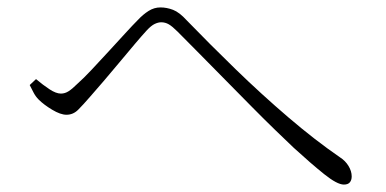

<svg xmlns="http://www.w3.org/2000/svg" viewBox="-20 -600 1040 517"><path d="M60 -371 77 -387Q96 -371 113.5 -359.5Q131 -348 144 -348Q155 -348 165 -354.5Q175 -361 188 -374Q205 -389 227 -412.5Q249 -436 272.5 -461.5Q296 -487 317 -510Q338 -533 351 -546Q365 -561 380 -570.5Q395 -580 412 -580Q429 -580 446 -573.5Q463 -567 483 -545Q544 -482 614 -414Q684 -346 756.5 -284Q829 -222 896 -176Q910 -167 918.5 -153Q927 -139 927 -125Q927 -115 922 -109Q917 -103 906 -103Q888 -103 853 -131Q818 -159 771 -202Q752 -220 722 -249Q692 -278 657 -313.5Q622 -349 585.5 -386Q549 -423 516 -456.5Q483 -490 458 -515Q444 -529 434.5 -534.5Q425 -540 414 -540Q406 -540 396.5 -535.5Q387 -531 375 -518Q363 -505 343.5 -482Q324 -459 302 -432.5Q280 -406 259 -381.5Q238 -357 223 -340Q204 -318 190.5 -304.5Q177 -291 159 -291Q143 -291 120.5 -304.5Q98 -318 84 -332Q76 -340 70.5 -350.5Q65 -361 60 -371Z"/></svg>

Font: Noto Serif HK
Style: Regular
Weight: 200
Designer: Ryoko NISHIZUKA 西塚涼子 (kana & ideographs); Frank Grießhammer (Latin, Greek & Cyrillic); Wenlong ZHANG 张文龙 (bopomofo); San
Foundry: Adobe
Version: Version 2.001;hotconv 1.1.0;makeotfexe 2.6.0